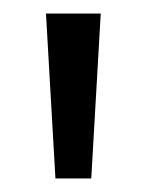

<svg xmlns="http://www.w3.org/2000/svg" viewBox="-20 -760 217 284"><path d="M62 -496 48 -740H129L115 -496Z"/></svg>

Font: Pathway Gothic One
Style: Regular
Weight: 400
Version: Version 1.003; ttfautohint (v1.8.4.7-5d5b);gftools[0.9.26]